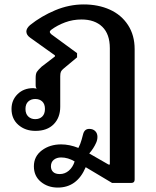

<svg xmlns="http://www.w3.org/2000/svg" viewBox="-20 -581 703 867"><path d="M133 170Q133 125 169 98Q205 71 256 71Q294 71 334 87Q343 70 348.5 50Q354 30 355 26Q361 1 383 1Q400 1 410 11Q420 21 420 37Q420 51 414 64Q403 89 383 112L470 162H476V-363Q476 -427 442 -460Q408 -493 348 -493Q309 -493 274 -480Q239 -467 212 -447Q205 -442 205 -437Q205 -432 212 -426L328 -341V-322L268 -272Q258 -264 255 -257Q252 -250 252 -236V-99Q252 -50 222.5 -20Q193 10 140 10Q94 10 63 -17Q32 -44 32 -89Q32 -129 59.5 -156Q87 -183 130 -183Q134 -183 146 -181Q141 -186 141 -196V-229Q141 -248 146.5 -256.5Q152 -265 168 -280L228 -326V-331L116 -411Q99 -423 99 -439Q99 -453 116 -468Q166 -508 229 -534.5Q292 -561 358 -561Q424 -561 476 -537.5Q528 -514 558 -468Q588 -422 588 -359V230Q588 245 573 245H486L367 174Q328 266 241 266Q196 266 164.5 240Q133 214 133 170ZM183 -89Q183 -111 171 -122.5Q159 -134 139 -134Q120 -134 107.5 -122.5Q95 -111 95 -89Q95 -67 107.5 -55Q120 -43 139 -43Q159 -43 171 -55Q183 -67 183 -89ZM317 148Q287 130 256 130Q236 130 223 140.5Q210 151 210 170Q210 186 220 195.5Q230 205 250 205Q273 205 291 189.5Q309 174 317 148Z"/></svg>

Font: Maitree Semibold
Style: Regular
Weight: 600
Designer: CadsonDemak Team
Foundry: CadsonDemak
Version: Version 1.000